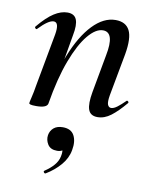

<svg xmlns="http://www.w3.org/2000/svg" viewBox="-78 -458 628 793"><g transform="rotate(10 236.0 -61.5)"><path d="M338 9Q308 9 299.5 -15Q291 -39 300 -89L329 -248Q349 -348 299 -348Q269 -348 236.5 -309Q204 -270 175.5 -194.5Q147 -119 129 -10L112 -11Q133 -130 167.5 -217Q202 -304 247.5 -351.5Q293 -399 343 -399Q386 -399 402 -367.5Q418 -336 406 -267L373 -89Q368 -60 372.5 -49Q377 -38 387 -38Q398 -38 412.5 -49Q427 -60 444 -77Q447 -81 451.5 -77Q456 -73 452 -69Q421 -32 394 -11.5Q367 9 338 9ZM81 8Q63 8 57 6Q51 4 51 1Q51 -3 56.5 -25.5Q62 -48 66 -74L107 -297Q116 -349 92 -349Q81 -349 65.5 -338.5Q50 -328 30 -307Q27 -303 22.5 -307.5Q18 -312 22 -316Q57 -358 86 -376.5Q115 -395 142 -395Q171 -395 180 -373Q189 -351 180 -306L129 -10Q124 8 81 8ZM168 275Q164 277 160.5 272.5Q157 268 161 265Q184 250 199 232.5Q214 215 218 195Q223 172 217 161.5Q211 151 202 149L233 134Q234 155 225 165Q216 175 198 175Q170 175 158.5 156.5Q147 138 150 118Q153 99 167 87Q181 75 205 75Q240 75 253 99.5Q266 124 259 161Q253 196 228 225Q203 254 168 275Z"/></g></svg>

Font: Cormorant Garamond Light SemiBold
Style: Italic
Weight: 600
Italic angle: -10°
Version: Version 4.001